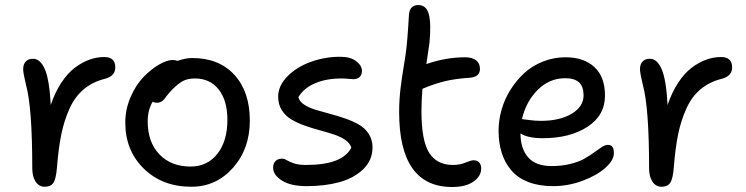

<svg xmlns="http://www.w3.org/2000/svg" viewBox="-20 -728 2958 761"><path d="M157.2 12.2Q134.3 12.2 121.1 -8.1Q107.9 -28.3 107.9 -61Q107.9 -302.2 83 -392.1Q71.8 -438.5 71.8 -454.1Q71.8 -472.7 81.8 -483.9Q91.8 -495.1 110.8 -495.1Q139.6 -495.1 157.7 -453.9Q175.8 -412.6 181.2 -312Q198.2 -362.3 223.1 -400.1Q248 -438 276.6 -459.5Q305.2 -481 334.2 -491.5Q363.3 -502 393.1 -502Q437 -502 437 -460.9Q437 -426.8 397 -416Q347.2 -403.8 311.8 -374Q276.4 -344.2 255.1 -296.6Q233.9 -249 222.9 -195.1Q211.9 -141.1 206.1 -67.9Q202.6 -20.5 192.1 -4.2Q181.6 12.2 157.2 12.2Z M738.3 12.2Q623.5 12.2 550 -59.6Q476.6 -131.3 476.6 -242.2Q476.6 -294.9 497.6 -343.3Q518.6 -391.6 548.6 -422.6Q578.6 -453.6 610.1 -471.9Q641.6 -490.2 664.6 -490.2Q673.3 -490.2 683.6 -486.8Q714.8 -498 742.2 -498Q848.1 -498 909.2 -431.2Q970.2 -364.3 970.2 -250Q970.2 -138.2 903.6 -63Q836.9 12.2 738.3 12.2ZM565.4 -246.1Q565.4 -165 611.6 -116.5Q657.7 -67.9 735.4 -67.9Q801.8 -67.9 841.6 -118.4Q881.3 -168.9 881.3 -252.9Q881.3 -329.6 846.9 -373.3Q812.5 -417 752.4 -417Q723.6 -417 704.8 -406.7Q686 -396.5 662.6 -373Q653.3 -363.8 644.3 -352.3Q635.3 -340.8 630.9 -335Q626.5 -329.1 619.1 -325Q611.8 -320.8 602.5 -320.8Q591.3 -320.8 585.4 -325.2Q565.4 -293 565.4 -246.1Z M1195.8 9.8Q1132.8 9.8 1097.7 -12.2Q1062.5 -34.2 1062.5 -64Q1062.5 -79.6 1071.8 -89.4Q1081.1 -99.1 1097.7 -99.1Q1106.9 -99.1 1116.7 -93Q1126.5 -86.9 1145 -80.6Q1163.6 -74.2 1193.4 -74.2Q1337.9 -74.2 1372.6 -143.1Q1367.2 -160.6 1348.1 -173.6Q1329.1 -186.5 1303.2 -195.1Q1277.3 -203.6 1247.3 -211.7Q1217.3 -219.7 1188.2 -230Q1159.2 -240.2 1135.5 -254.2Q1111.8 -268.1 1097.2 -291Q1082.5 -314 1082.5 -344.2Q1082.5 -388.7 1120.1 -426.3Q1157.7 -463.9 1215.1 -483.9Q1272.5 -503.9 1332.5 -502.9Q1370.1 -502.4 1392.3 -485.1Q1414.6 -467.8 1414.6 -446.8Q1414.6 -431.6 1405.5 -422.9Q1396.5 -414.1 1380.4 -414.1Q1376 -414.1 1361.3 -415.5Q1346.7 -417 1333.5 -417Q1273.4 -417 1228.8 -397.9Q1184.1 -378.9 1162.6 -342.8Q1166.5 -326.2 1185.1 -313.7Q1203.6 -301.3 1229.7 -293.2Q1255.9 -285.2 1286.6 -277.1Q1317.4 -269 1347.2 -258.8Q1377 -248.5 1401.6 -234.6Q1426.3 -220.7 1441.4 -197.5Q1456.5 -174.3 1456.5 -144Q1456.5 -92.8 1419.4 -57.1Q1382.3 -21.5 1325 -5.9Q1267.6 9.8 1195.8 9.8Z M1772 13.2Q1562 13.2 1562 -284.2Q1562 -331.5 1567.4 -376.5Q1572.8 -421.4 1580.6 -467.3Q1588.4 -513.2 1591.3 -541Q1595.2 -578.1 1597.9 -621.6Q1600.6 -665 1601.1 -671.9Q1605 -708 1638.2 -708Q1669.9 -708 1679.7 -671.4Q1689.5 -634.8 1682.1 -557.1Q1679.2 -534.2 1669.9 -474.1Q1748 -501 1823.2 -501Q1851.6 -501 1866.9 -489Q1882.3 -477.1 1882.3 -455.1Q1882.3 -422.9 1842.3 -419.9Q1782.7 -416 1741 -405.5Q1699.2 -395 1654.3 -376Q1650.4 -326.2 1650.4 -288.1Q1650.4 -171.4 1680.7 -122.8Q1710.9 -74.2 1775.4 -74.2Q1802.7 -74.2 1824.7 -83.5Q1846.7 -92.8 1856.9 -92.8Q1871.1 -92.8 1879.2 -84.2Q1887.2 -75.7 1887.2 -60.1Q1887.2 -29.8 1856.7 -8.3Q1826.2 13.2 1772 13.2Z M2171.9 9.8Q2116.7 9.8 2074.7 -6.3Q2032.7 -22.5 2007.1 -52.2Q1981.4 -82 1968.8 -121.6Q1956.1 -161.1 1956.1 -210Q1956.1 -251 1967.8 -292.5Q1979.5 -334 2002.7 -371.3Q2025.9 -408.7 2057.4 -437.7Q2088.9 -466.8 2131.6 -483.9Q2174.3 -501 2221.7 -501Q2293.9 -501 2335.9 -462.2Q2377.9 -423.3 2377.9 -349.1Q2377.9 -270.5 2308.3 -225.3Q2238.8 -180.2 2130.9 -180.2Q2071.8 -180.2 2043 -199.2V-198.2Q2043 -140.1 2072.8 -105Q2102.5 -69.8 2167 -69.8Q2207 -69.8 2241.2 -78.4Q2275.4 -86.9 2296.9 -99.4Q2318.4 -111.8 2335.2 -124.3Q2352.1 -136.7 2365.5 -145.3Q2378.9 -153.8 2388.7 -153.8Q2401.9 -153.8 2407.5 -145.8Q2413.1 -137.7 2413.1 -120.1Q2413.1 -93.3 2379.9 -63.2Q2346.7 -33.2 2289.6 -11.7Q2232.4 9.8 2171.9 9.8ZM2219.7 -418Q2157.7 -418 2111.3 -371.8Q2064.9 -325.7 2048.8 -255.9Q2053.2 -255.9 2076.7 -252.4Q2100.1 -249 2124 -249Q2198.7 -249 2245.8 -277.1Q2293 -305.2 2293 -350.1Q2293 -384.3 2275.4 -401.1Q2257.8 -418 2219.7 -418Z M2602.1 12.2Q2579.1 12.2 2565.9 -8.1Q2552.7 -28.3 2552.7 -61Q2552.7 -302.2 2527.8 -392.1Q2516.6 -438.5 2516.6 -454.1Q2516.6 -472.7 2526.6 -483.9Q2536.6 -495.1 2555.7 -495.1Q2584.5 -495.1 2602.5 -453.9Q2620.6 -412.6 2626 -312Q2643.1 -362.3 2668 -400.1Q2692.9 -438 2721.4 -459.5Q2750 -481 2779.1 -491.5Q2808.1 -502 2837.9 -502Q2881.8 -502 2881.8 -460.9Q2881.8 -426.8 2841.8 -416Q2792 -403.8 2756.6 -374Q2721.2 -344.2 2700 -296.6Q2678.7 -249 2667.7 -195.1Q2656.7 -141.1 2650.9 -67.9Q2647.5 -20.5 2637 -4.2Q2626.5 12.2 2602.1 12.2Z"/></svg>

Font: Shantell Sans Normal
Style: Regular
Weight: 400
Designer: Stephen Nixon, Anya Danilova, Shantell Martin
Foundry: Arrow Type
Version: Version 1.006;[559af2be0]